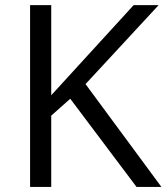

<svg xmlns="http://www.w3.org/2000/svg" viewBox="-20 -734 654 754"><path d="M613.8 0H516.1L255.9 -346.2L181.2 -279.8V0H98.1V-713.9H181.2V-359.9L504.9 -713.9H603L315.9 -403.8Z"/></svg>

Font: WebKoruri
Style: Regular
Weight: 400
Foundry: lindwurm / mohemohe
Version: Version 1.00